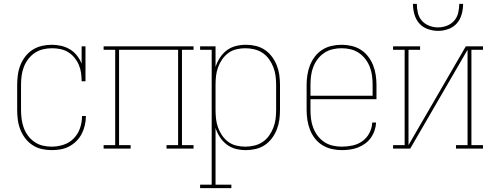

<svg xmlns="http://www.w3.org/2000/svg" viewBox="-20 -770 2540 995"><path d="M247 8Q221 8 195.5 2Q170 -4 148.5 -18Q127 -32 111 -53Q95 -74 85.5 -98Q76 -122 72.5 -148Q69 -174 69 -200V-330Q69 -356 72.5 -382Q76 -408 85.5 -432Q95 -456 111 -477Q127 -498 149 -512Q171 -526 196.5 -532Q222 -538 248 -538Q273 -538 297 -532.5Q321 -527 342 -514.5Q363 -502 378.5 -482.5Q394 -463 403 -440V-530H423V-349H403Q403 -371 400 -392.5Q397 -414 388.5 -434Q380 -454 366 -471Q352 -488 333.5 -499.5Q315 -511 293.5 -515.5Q272 -520 250 -520Q250 -520 250 -520Q250 -520 250 -520Q226 -520 203 -514.5Q180 -509 160.5 -496Q141 -483 126.5 -464Q112 -445 103.5 -423Q95 -401 92 -377.5Q89 -354 89 -330V-200Q89 -177 92 -153.5Q95 -130 103 -108Q111 -86 125 -67Q139 -48 158.5 -34.5Q178 -21 201 -15.5Q224 -10 247 -10Q279 -10 309.5 -20Q340 -30 362 -52.5Q384 -75 394.5 -105.5Q405 -136 405 -167Q405 -168 405 -168Q405 -168 405 -169H425Q425 -168 425 -167.5Q425 -167 425 -167Q425 -144 419.5 -120.5Q414 -97 403.5 -76.5Q393 -56 376 -39Q359 -22 338 -11Q317 0 294 4Q271 8 247 8Z M517 0V-18H577V-512H517V-530H983V-512H923V-18H983V0H843V-18H903V-512H597V-18H657V0Z M1017 205V187H1077V-512H1017V-530H1097V-423Q1105 -448 1119.5 -470.5Q1134 -493 1155 -509Q1176 -525 1202 -531.5Q1228 -538 1254 -538Q1280 -538 1305.5 -532Q1331 -526 1352.5 -511.5Q1374 -497 1389.5 -476Q1405 -455 1414.5 -431Q1424 -407 1427.5 -381.5Q1431 -356 1431 -330V-200Q1431 -174 1427.5 -148.5Q1424 -123 1414.5 -99Q1405 -75 1389.5 -54Q1374 -33 1352.5 -18.5Q1331 -4 1305.5 2Q1280 8 1254 8Q1228 8 1202 1.5Q1176 -5 1155 -21Q1134 -37 1119.5 -59.5Q1105 -82 1097 -107V187H1179V205ZM1251 -10Q1274 -10 1297.5 -15.5Q1321 -21 1340.5 -34Q1360 -47 1374 -66.5Q1388 -86 1396.5 -108Q1405 -130 1408 -153Q1411 -176 1411 -200V-330Q1411 -354 1408 -377Q1405 -400 1396.5 -422Q1388 -444 1374 -463.5Q1360 -483 1340.5 -496Q1321 -509 1297.5 -514.5Q1274 -520 1251 -520Q1228 -520 1205 -514.5Q1182 -509 1163.5 -495.5Q1145 -482 1131.5 -462.5Q1118 -443 1110 -421Q1102 -399 1099.5 -376Q1097 -353 1097 -330V-200Q1097 -177 1099.5 -154Q1102 -131 1110 -109Q1118 -87 1131.5 -67.5Q1145 -48 1163.5 -34.5Q1182 -21 1205 -15.5Q1228 -10 1251 -10Z M1751 8Q1725 8 1699 2Q1673 -4 1651 -17.5Q1629 -31 1612.5 -52Q1596 -73 1586.5 -97.5Q1577 -122 1573 -148Q1569 -174 1569 -200V-330Q1569 -356 1573 -382Q1577 -408 1586.5 -432Q1596 -456 1612 -477Q1628 -498 1650 -512Q1672 -526 1698 -532Q1724 -538 1750 -538Q1776 -538 1802 -532Q1828 -526 1850 -512Q1872 -498 1888 -477Q1904 -456 1913.5 -432Q1923 -408 1927 -382Q1931 -356 1931 -330V-256H1589V-200Q1589 -176 1592 -152.5Q1595 -129 1603.5 -107Q1612 -85 1626.5 -66Q1641 -47 1660.5 -34Q1680 -21 1703.5 -15.5Q1727 -10 1751 -10Q1779 -10 1807 -16Q1835 -22 1858 -38.5Q1881 -55 1894.5 -81Q1908 -107 1909 -135H1929Q1928 -114 1921 -93.5Q1914 -73 1901.5 -55.5Q1889 -38 1871.5 -25.5Q1854 -13 1834.5 -5.5Q1815 2 1793.5 5Q1772 8 1751 8ZM1911 -274V-330Q1911 -354 1908 -377.5Q1905 -401 1896.5 -423Q1888 -445 1873.5 -464Q1859 -483 1839.5 -496Q1820 -509 1797 -514.5Q1774 -520 1750 -520Q1726 -520 1703 -514.5Q1680 -509 1660.5 -496Q1641 -483 1626.5 -464Q1612 -445 1603.5 -423Q1595 -401 1592 -377.5Q1589 -354 1589 -330V-274Z M2017 0V-18H2077V-512H2017V-530H2157V-512H2097V-18L2394 -530H2483V-512H2423V-18H2483V0H2343V-18H2403V-512L2106 0ZM2250 -610Q2223 -610 2196.5 -619.5Q2170 -629 2152.5 -649Q2135 -669 2127.5 -696Q2120 -723 2120 -750H2140Q2140 -727 2145.5 -703.5Q2151 -680 2166.5 -662.5Q2182 -645 2204.5 -636.5Q2227 -628 2250 -628Q2273 -628 2295.5 -636.5Q2318 -645 2333.5 -662.5Q2349 -680 2354.5 -703.5Q2360 -727 2360 -750H2380Q2380 -723 2372.5 -696Q2365 -669 2347.5 -649Q2330 -629 2303.5 -619.5Q2277 -610 2250 -610Z"/></svg>

Font: Iosevka Slab Thin
Style: Regular
Weight: 100
Monospace: yes
Designer: Belleve Invis
Foundry: Belleve Invis
Version: Version 11.1.0; ttfautohint (v1.8.3)